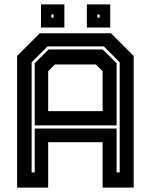

<svg xmlns="http://www.w3.org/2000/svg" viewBox="-20 -851 684 871"><path d="M57.5 0V-597L160.5 -700H483.5L586.5 -597V0H445.5V-206H198.5V0ZM123.5 -69H137.5V-268H509V-69H523V-568.5L451 -640.5H195.5L123.5 -568.5ZM198.5 -347H445.5V-528L415 -558.5H229L198.5 -528ZM137.5 -282V-564.5L200.5 -626.5H446L509 -564.5V-282ZM374 -726V-831H480V-726ZM166 -726V-831H272V-726ZM213 -771H223V-785H213ZM422 -771H432V-785H422Z"/></svg>

Font: Tourney
Style: Bold
Weight: 700
Designer: Tyler Finck
Foundry: Etcetera Type Co
Version: Version 1.015